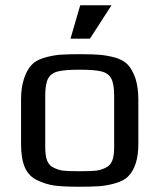

<svg xmlns="http://www.w3.org/2000/svg" viewBox="-20 -700 608 730"><path d="M60 0ZM123 -14Q90 -29 75 -62.5Q60 -96 60 -153V-321Q60 -366 71 -400Q82 -434 100 -453Q115 -470 145.5 -479.5Q176 -489 208 -492Q244 -494 283 -494Q335 -494 361.5 -491.5Q388 -489 418 -481Q449 -472 466 -454Q483 -436 495 -402Q506 -367 506 -321V-153Q506 -68 467 -29Q451 -13 421 -4Q391 5 359 8Q321 10 283 10Q219 10 187 5.5Q155 1 123 -14ZM381 -62Q399 -70 406.5 -88.5Q414 -107 414 -140V-336Q414 -381 403 -401.5Q392 -422 365.5 -428.5Q339 -435 283 -435Q227 -435 200.5 -428.5Q174 -422 163 -401.5Q152 -381 152 -336V-140Q152 -107 159.5 -88.5Q167 -70 185 -62Q203 -53 222 -51Q241 -49 283 -49Q325 -49 344 -51Q363 -53 381 -62ZM285 -680H404L322 -553H248Z"/></svg>

Font: Play
Style: Regular
Weight: 400
Designer: Jonas Hecksher (Cyrillic expansion: Cyreal)
Foundry: Jonas Hecksher, Playtype, e-types AS
Version: Version 2.101; ttfautohint (v1.5.65-e2d9)